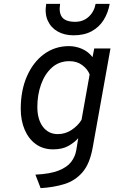

<svg xmlns="http://www.w3.org/2000/svg" viewBox="-20 -762 592 995"><path d="M190.5 213 163.5 143Q239 139.5 283.5 122Q328 104.5 349 76.8Q370 49 375.5 15L385.5 -46Q367 -24.5 335.2 -6.2Q303.5 12 255.5 12Q203 12 165.5 -15.2Q128 -42.5 107.8 -90Q87.5 -137.5 87.5 -198Q87.5 -294 119.8 -367.2Q152 -440.5 208.5 -481.8Q265 -523 337.5 -523Q371.5 -523 404 -509.2Q436.5 -495.5 459.5 -466L468.5 -511H552.5L460.5 2Q445.5 87 407.2 131Q369 175 313.5 192Q258 209 190.5 213ZM279.5 -67Q318.5 -67 351.5 -89Q384.5 -111 402.5 -141L444.5 -376Q435 -402.5 407.2 -423.8Q379.5 -445 339.5 -445Q286 -445 249 -411.8Q212 -378.5 192.8 -324.5Q173.5 -270.5 173.5 -208Q173.5 -143.5 202.2 -105.2Q231 -67 279.5 -67ZM361.5 -579Q314 -579 279 -598.8Q244 -618.5 227.5 -655Q211 -691.5 219.5 -742H291.5Q284 -695 302.5 -672Q321 -649 369.5 -649Q411 -649 439.5 -675Q468 -701 475.5 -742H548.5Q540 -695 517 -658.2Q494 -621.5 455.2 -600.2Q416.5 -579 361.5 -579Z"/></svg>

Font: Overpass
Style: Italic
Weight: 400
Italic angle: -10°
Designer: Delve Withrington, Dave Bailey, Thomas Jockin
Foundry: Delve Fonts LLC
Version: Version 4.000